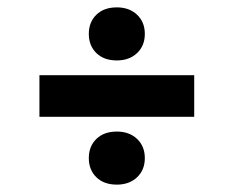

<svg xmlns="http://www.w3.org/2000/svg" viewBox="-20 -613 634 521"><path d="M221 -521Q221 -553 241.5 -573Q262 -593 297 -593Q331 -593 352 -573Q373 -553 373 -521Q373 -489 352 -469Q331 -449 297 -449Q262 -449 241.5 -469Q221 -489 221 -521ZM221 -184Q221 -216 241.5 -236Q262 -256 297 -256Q331 -256 352 -236Q373 -216 373 -184Q373 -152 352 -132Q331 -112 297 -112Q262 -112 241.5 -132Q221 -152 221 -184ZM507 -296H87V-409H507Z"/></svg>

Font: Tilda Sans Extra Bold
Style: Regular
Weight: 800
Designer: ParaType Ltd
Foundry: ParaType Ltd
Version: Version 1.009